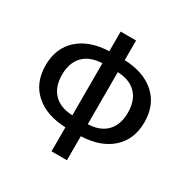

<svg xmlns="http://www.w3.org/2000/svg" viewBox="-187 -826 1149 1176"><g transform="rotate(30 387.5 -238.5)"><path d="M442 15V185H333V15Q196 10 117 -61Q38 -132 38 -254Q38 -376 117 -447Q196 -518 333 -523V-662H442V-523Q579 -518 658 -447Q737 -376 737 -254Q737 -132 658 -61Q579 10 442 15ZM333 -70V-438Q247 -435 200.5 -387Q154 -339 154 -254Q154 -169 200.5 -121Q247 -73 333 -70ZM442 -438V-70Q528 -73 574 -121Q620 -169 620 -254Q620 -339 574 -387Q528 -435 442 -438Z"/></g></svg>

Font: CST
Style: Medium
Weight: 500
Version: Version 1.00